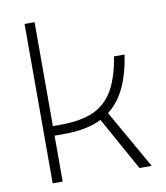

<svg xmlns="http://www.w3.org/2000/svg" viewBox="-82 -800 751 869"><g transform="rotate(-10 293.0 -366.0)"><path d="M89.8 0V-732.4H135.7V-254.9H170.9Q262.7 -254.9 321.3 -280.5Q379.9 -306.2 413.6 -363.8Q447.3 -421.4 462.9 -517.6H511.7Q498 -428.7 468.8 -367.4Q439.5 -306.2 391.6 -269.5L544.9 0H488.8L352.5 -245.1Q284.7 -210.9 180.7 -210.9H135.7V0Z"/></g></svg>

Font: Cascadia Mono NF ExtraLight
Style: Regular
Weight: 200
Monospace: yes
Designer: Aaron Bell
Foundry: Saja Typeworks
Version: Version 2404.023; ttfautohint (v1.8.4)